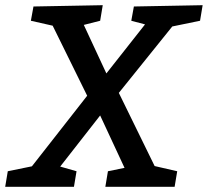

<svg xmlns="http://www.w3.org/2000/svg" viewBox="-75 -720 801 740"><path d="M608 -60 598 0H331L341 -60L405 -73L311 -275L157 -78L220 -60L210 0H-55L-45 -60L48 -79L261 -351L128 -621L44 -640L54 -695L321 -700L311 -640L248 -624L335 -437L484 -626L431 -640L441 -695L706 -700L696 -640L589 -618L383 -362L521 -80Z"/></svg>

Font: Bitter
Style: Italic
Weight: 400
Italic angle: -9°
Designer: Sol Matas
Foundry: Sol Matas
Version: Version 1.001